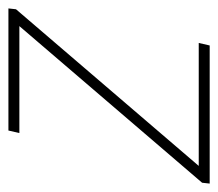

<svg xmlns="http://www.w3.org/2000/svg" viewBox="-61 -467 518 456"><g transform="rotate(-90 198.0 -239.0)"><path d="M-10 0H318L324 -26H32L404 -460L406 -478H116L110 -452H364L-8 -18Z"/></g></svg>

Font: Source Sans Pro ExtraLight
Style: Italic
Weight: 200
Italic angle: -11°
Designer: Paul D. Hunt
Foundry: Adobe Systems Incorporated
Version: Version 3.006;hotconv 1.0.111;makeotfexe 2.5.65597